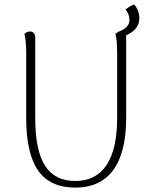

<svg xmlns="http://www.w3.org/2000/svg" viewBox="-20 -840 686 872"><path d="M552 -679Q553 -676 553 -669V-304Q553 -148 494.5 -68Q436 12 322 12Q208 12 153.5 -65Q99 -142 99 -304V-594Q99 -656 91 -686Q102 -697 116 -697Q127 -697 133.5 -689.5Q140 -682 140 -669V-304Q140 -157 184.5 -87.5Q229 -18 322 -18Q416 -18 464 -90.5Q512 -163 512 -304V-594Q512 -661 504 -686Q509 -691 516 -694V-695Q543 -705 555.5 -718Q568 -731 568 -750Q568 -774 550 -797Q572 -814 589 -820Q601 -807 607 -790Q613 -773 613 -757Q613 -706 552 -679Z"/></svg>

Font: Arima Madurai ExtraLight
Style: Regular
Weight: 275
Designer: Joana Correia and Natanael Gama
Foundry: NDISCOVER
Version: Version 1.020